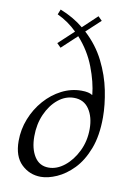

<svg xmlns="http://www.w3.org/2000/svg" viewBox="-90 -847 637 919"><g transform="rotate(10 229.0 -387.5)"><path d="M129 -790Q162 -777 190.5 -760.5Q219 -744 243 -724L313 -790L332 -771L263 -707Q322 -653 356 -585Q390 -517 404 -447Q418 -377 418 -317Q418 -227 393.5 -163.5Q369 -100 331 -61Q293 -22 251 -3.5Q209 15 174 15Q119 15 79.5 -23Q40 -61 40 -136Q40 -192 60.5 -244Q81 -296 117 -337Q153 -378 199 -401.5Q245 -425 295 -425Q314 -425 327 -422Q340 -419 347 -414H349Q343 -475 315.5 -547Q288 -619 234 -679L160 -610L141 -629L215 -698Q195 -718 171 -735Q147 -752 119 -765ZM266 -385Q224 -385 188.5 -356Q153 -327 131.5 -278.5Q110 -230 110 -171Q110 -111 134 -73Q158 -35 203 -35Q243 -35 280 -64.5Q317 -94 341 -143Q365 -192 365 -251Q365 -309 339.5 -347Q314 -385 266 -385Z"/></g></svg>

Font: Bona Nova SC
Style: Italic
Weight: 400
Italic angle: -4°
Designer: Mateusz Machalski
Foundry: Capitalics
Version: Version 4.001; ttfautohint (v1.8.4.7-5d5b)